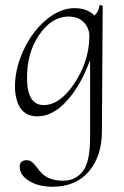

<svg xmlns="http://www.w3.org/2000/svg" viewBox="-20 -430 474 731"><path d="M358 -407Q358 -411 367 -410Q371 -409 371 -406L368 70Q368 164 318.5 222.5Q269 281 179 281Q127 281 91 259Q55 237 55 205Q55 180 82 180Q94 180 103 188Q112 196 120.5 207.5Q129 219 140 230.5Q151 242 171.5 250Q192 258 221 258Q267 258 295 222.5Q323 187 323 94V-202Q288 -105 234.5 -46Q181 13 122 13Q44 13 37 -91Q35 -162 67.5 -234.5Q100 -307 154 -353Q208 -399 264 -399Q311 -399 340 -371Q357 -388 358 -407ZM320 -283Q323 -319 300.5 -343.5Q278 -368 237 -367Q175 -365 128 -295.5Q81 -226 83 -127Q85 -30 146 -30Q208 -30 262.5 -111.5Q317 -193 320 -283Z"/></svg>

Font: Cormorant Upright Light
Style: Regular
Weight: 300
Designer: Christian Thalmann (Catharsis Fonts)
Foundry: Catharsis Fonts
Version: Version 3.302;PS 003.302;hotconv 1.0.88;makeotf.lib2.5.64775